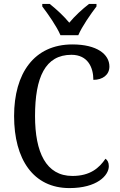

<svg xmlns="http://www.w3.org/2000/svg" viewBox="-20 -951 611 981"><path d="M289 -771H380C399 -816 444 -880 473 -918V-931H435C400 -904 362 -869 334 -835C306 -869 268 -904 234 -931H196V-918C225 -880 270 -816 289 -771ZM335 10C475 10 536 -54 536 -102C536 -121 529 -133 519 -140C487 -93 441 -52 350 -52C215 -52 159 -173 159 -358C159 -556 211 -671 345 -671C429 -671 457 -606 457 -543C505 -543 539 -569 539 -611C539 -674 475 -724 350 -724C154 -724 52 -576 52 -358C52 -137 150 10 335 10Z"/></svg>

Font: Noto Serif Bengali SemiCondensed
Style: Regular
Weight: 400
Width: 4
Designer: Juan Bruce, Universal Thirst, Indian Type Foundry and the Monotype Design Team.
Foundry: Monotype Imaging Inc.
Version: Version 2.003